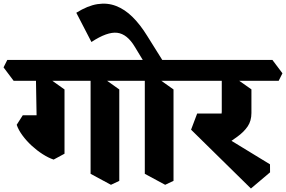

<svg xmlns="http://www.w3.org/2000/svg" viewBox="-76 -989 1597 1072"><path d="M543.5 42.8 429.8 -18.5V-589.8L485.5 -563.8L590 -489.5V20.8ZM223.5 -98Q194.8 -107.5 162.6 -128Q130.5 -148.5 101.1 -175.5Q71.8 -202.5 49.5 -232.8Q27.2 -263 17.2 -292.2L51.2 -345.5H218.8L284.2 -305.2V-130.8ZM284.2 -204.2 130 -243.5 124 -589.8 179.8 -563.8 284.2 -489.5ZM0 -538 -56.2 -612.8 -35.2 -654.5H665L721.2 -579.8L700.2 -538Z M762.5 -586 677.2 -726.8Q634.2 -799.2 578.4 -805.9Q522.5 -812.5 434.5 -754.5L350 -917.8Q413.5 -957.5 468.5 -966Q523.5 -974.5 572.2 -955.6Q621 -936.8 664 -894.2Q707 -851.8 745.8 -788.8L847.2 -626.8ZM846.2 42.8 732.5 -18.5V-589.8L788.2 -563.8L892.8 -489.5V20.8ZM665 -538 608.8 -612.8 629.8 -654.5H967.8L1024 -579.8L1003 -538Z M1325 63.5 990.8 -265 1024.8 -355H1177L1144 -247L1431.5 -71.5L1431.8 -26.8ZM1161 -165 1057.2 -270.5Q1084.2 -283 1108 -296.1Q1131.8 -309.2 1147 -326.2Q1162.2 -343.2 1162.2 -365.2V-587.8L1225.5 -561.8L1327.8 -490V-357.8Q1327.8 -314.2 1306.8 -283.2Q1285.8 -252.2 1248.2 -225.1Q1210.8 -198 1161 -165ZM968 -538 911.8 -612.8 932.8 -654.5H1444.8L1501 -579.8L1480 -538Z"/></svg>

Font: Eczar
Style: Regular
Weight: 400
Designer: Vaibhav Singh
Foundry: Rosetta Type Foundry
Version: Version 2.000